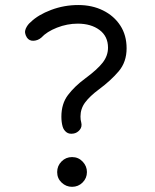

<svg xmlns="http://www.w3.org/2000/svg" viewBox="-20 -721 609 756"><path d="M85.9 -573.2Q74.2 -591.8 81.3 -607.9Q88.4 -624 100.6 -633.8Q129.9 -662.6 181.2 -681.9Q232.4 -701.2 288.1 -701.2Q342.8 -701.2 385.7 -679.9Q428.7 -658.7 453.6 -620.6Q478.5 -582.5 478.5 -530.8Q478.5 -477.1 447.5 -440.4Q416.5 -403.8 369.6 -369.1Q333.5 -342.3 315.2 -317.6Q296.9 -293 296.9 -262.2Q296.9 -248.5 299.8 -239.3Q304.2 -222.2 294.2 -210Q284.2 -197.8 270.5 -195.3Q252.4 -191.9 241.5 -200.4Q230.5 -209 226.6 -222.7Q221.7 -239.7 221.7 -261.7Q221.7 -312.5 247.6 -346.7Q273.4 -380.9 314.9 -411.6Q363.3 -447.3 384.3 -474.4Q405.3 -501.5 405.3 -533.2Q405.3 -578.1 371.8 -603Q338.4 -627.9 286.1 -627.9Q244.6 -627.9 204.3 -612.1Q164.1 -596.2 142.6 -572.8Q129.4 -561.5 112.3 -560.5Q95.2 -559.6 85.9 -573.2ZM322.3 -43.5Q322.3 -19.5 305.2 -2.4Q288.1 14.6 263.7 14.6Q240.2 14.6 222.7 -2Q205.1 -18.6 205.1 -43.5Q205.1 -67.9 222.2 -85.2Q239.3 -102.5 263.7 -102.5Q288.6 -102.5 305.4 -84.7Q322.3 -66.9 322.3 -43.5Z"/></svg>

Font: Mikhak-DS2-FD Regular
Style: Regular
Weight: 400
Designer: Amin Abedi
Version: Version 3.4